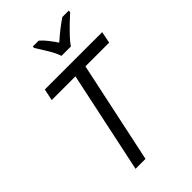

<svg xmlns="http://www.w3.org/2000/svg" viewBox="-276 -1042 1140 1140"><g transform="rotate(-45 293.5 -472.5)"><path d="M153.8 0 289.6 -640.6H90.3L106 -713.9H587.4L572.8 -640.6H373.5L237.3 0ZM317.4 -785.2Q304.2 -822.8 279.3 -862.8Q254.4 -902.8 235.8 -932.6V-944.8H285.2Q305.2 -928.2 325 -902.8Q344.7 -877.4 363.3 -850.1Q426.8 -906.7 483.9 -944.8H537.6L537.1 -932.6Q519.5 -917 491.9 -890.6Q464.4 -864.3 437.5 -835.9Q410.6 -807.6 396 -785.2Z"/></g></svg>

Font: Open Sans
Style: Italic
Weight: 400
Italic angle: -12°
Designer: Monotype Design Team
Foundry: Monotype Imaging Inc.
Version: Version 3.000; ttfautohint (v1.8.4)